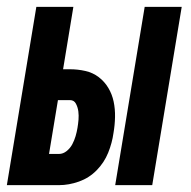

<svg xmlns="http://www.w3.org/2000/svg" viewBox="-38 -540 558 560"><path d="M298 0 384 -520H492L406 0ZM-18 0 68 -520H176L146 -338H166Q189 -338 211 -333Q233 -328 250 -315Q267 -302 278 -283.5Q289 -265 293.5 -243.5Q298 -222 297.5 -198.5Q297 -175 293 -152Q289 -123 277.5 -94.5Q266 -66 244 -43.5Q222 -21 192.5 -10.5Q163 0 134 0ZM134 -91Q146 -91 156.5 -99.5Q167 -108 173 -119.5Q179 -131 182.5 -143Q186 -155 188 -167Q190 -179 191 -191Q192 -203 190.5 -215Q189 -227 183.5 -237.5Q178 -248 166 -248H131L105 -91Z"/></svg>

Font: Iosevka SS04 Extrabold Oblique
Style: Regular
Weight: 800
Italic angle: -9°
Monospace: yes
Designer: Belleve Invis
Foundry: Belleve Invis
Version: Version 19.0.0; ttfautohint (v1.8.4)